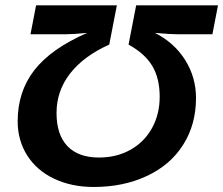

<svg xmlns="http://www.w3.org/2000/svg" viewBox="-20 -708 858 738"><path d="M340.3 10.7Q254.9 10.7 187.7 -21.2Q120.6 -53.2 84.2 -111.1Q47.9 -168.9 47.9 -241.7Q47.9 -356 112.1 -438.5Q176.3 -521 314.9 -581.5Q259.3 -576.2 229 -576.2H97.2L118.7 -687.5H429.2L399.9 -536.6Q301.8 -492.7 249.5 -425.5Q197.3 -358.4 197.3 -273.9Q197.3 -190.4 239 -146.5Q280.8 -102.5 360.4 -102.5Q428.7 -102.5 481.9 -132.6Q535.2 -162.6 564.5 -216.1Q593.8 -269.5 593.8 -335.9Q593.8 -406.7 565.4 -454.3Q537.1 -502 474.1 -536.6L503.4 -687.5H817.9L796.4 -576.2H665.5Q636.7 -576.2 575.7 -581.5Q650.4 -543.5 691.9 -477.1Q733.4 -410.6 733.4 -331.5Q733.4 -229.5 684.1 -151.6Q634.8 -73.7 544.4 -31.5Q454.1 10.7 340.3 10.7Z"/></svg>

Font: Liberation Sans
Style: Bold Italic
Weight: 700
Italic angle: -12°
Designer: Steve Matteson
Foundry: Ascender Corporation
Version: Version 2.1.5